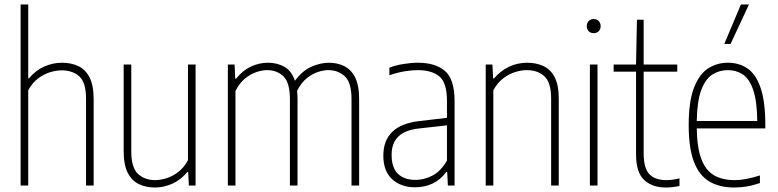

<svg xmlns="http://www.w3.org/2000/svg" viewBox="-20 -828 3474 857"><path d="M72 0V-808H106V-478H109Q139 -514 177.5 -531Q216 -548 257 -548Q297 -548 329 -533.2Q361 -518.5 379.5 -483Q398 -447.5 398 -385V0H364V-387Q364 -460 334 -487Q304 -514 255 -514Q232 -514 204.5 -506Q177 -498 150.8 -478.5Q124.5 -459 106 -425V0Z M672 9Q632.5 9 600.8 -5.8Q569 -20.5 550.5 -56Q532 -91.5 532 -154V-540H566V-152Q566 -79.5 596 -51.8Q626 -24 673 -24Q695 -24 722.2 -32.2Q749.5 -40.5 775.2 -60Q801 -79.5 819 -113V-540H853V0H823L820 -60H816Q787 -25 749 -8Q711 9 672 9Z M997 0V-540H1027L1030 -477H1034Q1063.5 -514 1100.2 -531Q1137 -548 1176 -548Q1216.5 -548 1248.8 -530.2Q1281 -512.5 1296.5 -467.5Q1330.5 -513.5 1371.2 -530.8Q1412 -548 1448 -548Q1485 -548 1515.8 -533.2Q1546.5 -518.5 1564.8 -483Q1583 -447.5 1583 -385V0H1549V-385Q1549 -459.5 1519.2 -487.2Q1489.5 -515 1445 -515Q1425 -515 1399.8 -507Q1374.5 -499 1349.5 -479Q1324.5 -459 1306 -422.5Q1308 -405 1308 -385V0H1274V-385Q1274 -459.5 1245.2 -487.2Q1216.5 -515 1172 -515Q1151 -515 1125 -506.5Q1099 -498 1074 -477.8Q1049 -457.5 1031 -422V0Z M1833 8Q1770 8 1730.5 -28Q1691 -64 1691 -133Q1691 -270.5 1855 -288L1975 -302V-378Q1975 -459 1941 -487Q1907 -515 1844 -515Q1818 -515 1785 -509.5Q1752 -504 1718 -492V-526Q1745 -536.5 1780 -542.2Q1815 -548 1845 -548Q1924 -548 1966.5 -511Q2009 -474 2009 -377V0H1979L1976 -61H1972Q1947.5 -26.5 1911.8 -9.2Q1876 8 1833 8ZM1728 -137Q1728 -79.5 1756.2 -52.2Q1784.5 -25 1836 -25Q1870.5 -25 1908.2 -43.2Q1946 -61.5 1975 -111V-268.5L1854 -255Q1789 -248.5 1758.5 -219Q1728 -189.5 1728 -137Z M2148 0V-540H2178L2181 -478H2185Q2213 -511 2251 -529.5Q2289 -548 2333 -548Q2373 -548 2405 -533.5Q2437 -519 2455.5 -484Q2474 -449 2474 -388V0H2440V-387Q2440 -460 2410 -487.5Q2380 -515 2331 -515Q2308 -515 2280.5 -506.8Q2253 -498.5 2226.8 -478.8Q2200.5 -459 2182 -425V0Z M2613 0V-540H2647V0ZM2630 -680Q2616.5 -680 2607.8 -688.5Q2599 -697 2599 -711Q2599 -725.5 2607.8 -734.2Q2616.5 -743 2630 -743Q2643.5 -743 2652.2 -734.2Q2661 -725.5 2661 -711Q2661 -697 2652.2 -688.5Q2643.5 -680 2630 -680Z M2953 9Q2891 9 2855 -25Q2819 -59 2819 -139V-508H2719V-540H2819L2823 -740H2853V-540H3003V-508H2853V-145Q2853 -77 2878.5 -50.5Q2904 -24 2955 -24Q2981 -24 3013 -32V2Q2999.5 5 2983.5 7Q2967.5 9 2953 9Z M3258 9Q3192 9 3146.5 -17.8Q3101 -44.5 3077.5 -105.5Q3054 -166.5 3054 -270Q3054 -373.5 3077 -434.5Q3100 -495.5 3139.5 -521.8Q3179 -548 3229 -548Q3279.5 -548 3317 -522Q3354.5 -496 3375.2 -435.2Q3396 -374.5 3396 -270V-255H3090Q3091.5 -167 3111 -116.8Q3130.5 -66.5 3167.8 -45.2Q3205 -24 3260 -24Q3283.5 -24 3310.2 -29Q3337 -34 3372 -45V-11Q3340 0 3312.2 4.5Q3284.5 9 3258 9ZM3229 -515Q3191 -515 3160 -495.5Q3129 -476 3110.2 -426.5Q3091.5 -377 3090 -288H3360Q3359 -377 3342 -426.5Q3325 -476 3295.8 -495.5Q3266.5 -515 3229 -515ZM3213 -632 3287 -808H3323L3241 -632Z"/></svg>

Font: Encode Sans Condensed Thin
Style: Regular
Weight: 100
Width: 3
Designer: Multiple Designers
Foundry: Impallari Type
Version: Version 3.000; ttfautohint (v1.8.3) -l 8 -r 50 -G 200 -x 14 